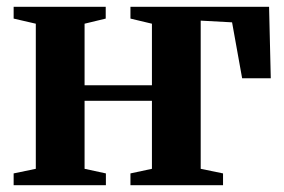

<svg xmlns="http://www.w3.org/2000/svg" viewBox="-20 -543 832 563"><path d="M20 0V-34.5L85 -48V-473.5L20 -488.5V-523H290V-488.5L228 -473.5V-293H425.5V-473.5L362.5 -488.5V-523H769L774 -313.5H690L660.5 -477.5L568.5 -482.5V-48L634 -34.5V0H362.5V-34.5L425.5 -48V-247.5H228V-48L290.5 -34.5V0Z"/></svg>

Font: Merriweather 96pt
Style: Bold
Weight: 700
Version: Version 2.100